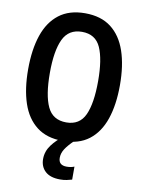

<svg xmlns="http://www.w3.org/2000/svg" viewBox="-101 -794 803 1090"><g transform="rotate(10 300.0 -249.0)"><path d="M299 10Q208 10 149.5 -35Q91 -80 63.5 -162Q36 -244 36 -357Q36 -471 64 -553.5Q92 -636 150.5 -681Q209 -726 300 -726Q392 -726 450.5 -681Q509 -636 537 -553.5Q565 -471 565 -358Q565 -245 537 -162.5Q509 -80 450.5 -35Q392 10 299 10ZM301 -97Q378 -97 408.5 -164Q439 -231 439 -359Q439 -485 409 -552Q379 -619 301 -619Q224 -619 192.5 -552Q161 -485 161 -358Q161 -230 192 -163.5Q223 -97 301 -97ZM323 228Q266 228 237 201Q208 174 208 130Q208 86 235.5 49Q263 12 304 -17L364 0Q331 32 315.5 56.5Q300 81 300 107Q300 150 347 150Q372 150 391 142V217Q377 221 360.5 224.5Q344 228 323 228Z"/></g></svg>

Font: Noto Sans Mono SemiBold
Style: Regular
Weight: 600
Designer: Monotype Design Team
Foundry: Monotype Imaging Inc.
Version: Version 2.014; ttfautohint (v1.8.4.7-5d5b)